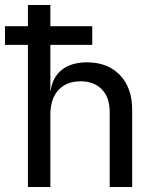

<svg xmlns="http://www.w3.org/2000/svg" viewBox="-20 -750 640 770"><path d="M0 -570V-645H92V-730H182V-645H350V-570H182V-385H183Q190 -440 228 -470Q266 -500 329 -500Q412 -500 461 -449Q510 -398 510 -310V0H420V-300Q420 -359 388.5 -391.5Q357 -424 303 -424Q247 -424 214.5 -389Q182 -354 182 -290V0H92V-570Z"/></svg>

Font: JetBrainsMonoNL NFM
Style: Regular
Weight: 400
Monospace: yes
Designer: Philipp Nurullin, Konstantin Bulenkov
Foundry: JetBrains
Version: Version 2.304; ttfautohint (v1.8.4.7-5d5b);Nerd Fonts 3.3.0